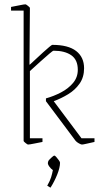

<svg xmlns="http://www.w3.org/2000/svg" viewBox="-20 -657 471 886"><path d="M358 10Q354 10 344 4.5Q334 -1 329 -7L192 -190V-203Q228 -213 261.5 -230.5Q295 -248 317 -274Q339 -300 339 -335Q339 -381 309 -402Q279 -423 227 -423Q224 -423 207.5 -409Q191 -395 167 -373.5Q143 -352 118 -329V-19H176V-2Q160 1 138 5.5Q116 10 109 10Q107 10 98 3Q89 -4 89 -7V-608H31V-625Q58 -630 74.5 -633.5Q91 -637 98 -637Q100 -637 109 -630Q118 -623 118 -620L116 -359H118Q129 -369 145.5 -384.5Q162 -400 178.5 -415Q195 -430 207 -440Q219 -450 221 -450Q295 -450 331.5 -421.5Q368 -393 368 -342Q368 -301 347.5 -271.5Q327 -242 295 -222.5Q263 -203 228 -190L356 -19H416V-2Q393 3 378 6.5Q363 10 358 10ZM213 209 198 200Q211 177 216 160.5Q221 144 224 128Q215 122 207.5 111.5Q200 101 201 94L203 86Q204 83 215.5 72Q227 61 231 61Q234 61 240 68Q246 75 251.5 82.5Q257 90 257 94Q257 116 244 148.5Q231 181 213 209Z"/></svg>

Font: Grenze Gotisch Thin
Style: Regular
Weight: 100
Designer: Renata Polastri
Foundry: Omnibus-Type
Version: Version 1.001